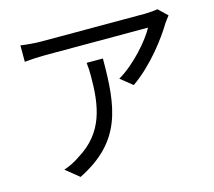

<svg xmlns="http://www.w3.org/2000/svg" viewBox="-107 -858 1146 1027"><g transform="rotate(-15 465.5 -344.5)"><path d="M88 -635C127 -639 165 -641 202 -641H772C739 -579 645 -470 553 -417L619 -364C733 -443 828 -572 868 -640C875 -651 888 -666 895 -676L846 -723C831 -720 795 -717 776 -717H202C165 -717 123 -721 88 -726ZM143 -23 217 37C472 -90 496 -273 496 -544H406C409 -518 410 -496 410 -472C410 -305 388 -162 233 -68C205 -48 171 -32 143 -23Z"/></g></svg>

Font: GenEiGothic-pro-Regular
Style: Regular
Weight: 400
Designer: Ryoko NISHIZUKA (kana & ideographs); Paul D. Hunt (Latin, Greek & Cyrillic); Wenlong ZHANG (bopomofo); Sandoll Communica
Foundry: Adobe Systems Incorporated; o_tamon
Version: Version 1.000.140830